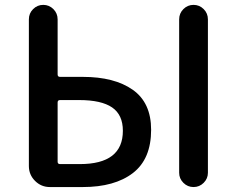

<svg xmlns="http://www.w3.org/2000/svg" viewBox="-20 -756 957 776"><path d="M181.6 0Q146.5 0 121.6 -24.9Q96.7 -49.8 96.7 -85V-677.7Q96.7 -702.1 113.8 -719.2Q130.9 -736.3 154.8 -736.3Q178.7 -736.3 195.8 -719.2Q212.9 -702.1 212.9 -677.7V-455.1Q212.9 -445.3 222.7 -445.3H314.5Q442.4 -445.3 516.6 -393.1Q590.8 -340.8 590.8 -231.4Q590.8 -113.3 517.1 -56.6Q443.4 0 314.5 0ZM212.9 -102.5Q212.9 -92.8 222.7 -92.8H302.7Q476.6 -92.8 476.6 -227.5Q476.6 -292 433.1 -321.8Q389.6 -351.6 299.8 -351.6H222.7Q212.9 -351.6 212.9 -341.8ZM704.1 -57.6V-677.7Q704.1 -702.1 721.2 -719.2Q738.3 -736.3 762.2 -736.3Q786.1 -736.3 803.2 -719.2Q820.3 -702.1 820.3 -677.7V-57.6Q820.3 -34.2 803.2 -17.1Q786.1 0 762.2 0Q738.3 0 721.2 -17.1Q704.1 -34.2 704.1 -57.6Z"/></svg>

Font: Gen Jyuu GothicX Medium
Style: Regular
Weight: 500
Designer: Ryoko NISHIZUKA (kana &amp; ideographs); Paul D. Hunt (Latin, Greek &amp; Cyrillic); Wenlong ZHANG (bopomofo); Sandoll C
Version: Version 1.058.20140828